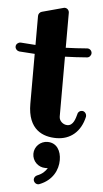

<svg xmlns="http://www.w3.org/2000/svg" viewBox="-68 -759 589 1093"><g transform="rotate(5 226.5 -212.0)"><path d="M431 -475C431 -488 420 -500 406 -500C405 -500 404 -500 404 -500C363 -497 322 -494 282 -493V-693C282 -706 272 -719 257 -719C255 -719 252 -719 250 -718L128 -685C117 -682 109 -671 109 -660V-494C81 -496 53 -498 25 -500C24 -500 23 -500 23 -500C11 -500 -3 -490 -3 -475C-3 -462 7 -451 20 -449C50 -447 80 -445 109 -443V-158C109 -8 198 24 273 24C354 24 412 -26 431 -112C431 -114 431 -116 431 -117C431 -129 421 -143 406 -143C394 -143 383 -135 381 -123C374 -98 364 -55 329 -55C306 -55 282 -74 282 -100V-442C324 -443 366 -446 408 -449C421 -450 431 -462 431 -475ZM304 147C304 95 279 50 226 50C185 50 151 83 151 124C151 166 185 199 226 199C231 199 235 199 240 198C229 217 212 234 183 245C173 249 166 259 166 269C166 282 177 295 192 295C195 295 198 294 201 293C275 264 304 203 304 147Z"/></g></svg>

Font: Ribeye
Style: Regular
Weight: 400
Designer: Astigmatic (AOETI)
Foundry: Astigmatic (AOETI)
Version: Version 1.000